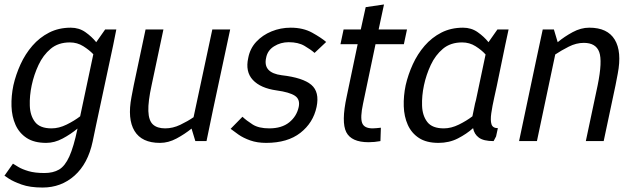

<svg xmlns="http://www.w3.org/2000/svg" viewBox="-20 -632 2845 860"><path d="M293 -442Q241 -442 207 -413.5Q173 -385 152.5 -341Q132 -297 122 -250Q112 -203 113.5 -158.5Q115 -114 137 -85.5Q159 -57 211 -57Q244 -57 278.5 -74Q313 -91 339 -111L398 -389Q380 -408 353 -425Q326 -442 293 -442ZM38 101Q46 106 62.5 116Q79 126 107.5 134.5Q136 143 179 143Q218 143 244.5 127.5Q271 112 290.5 69Q310 26 327 -55V-56Q297 -31 260.5 -11.5Q224 8 187 8Q133 8 99.5 -14Q66 -36 49.5 -73Q33 -110 31.5 -156Q30 -202 40 -250Q51 -298 72 -344Q93 -390 125 -427Q157 -464 200 -486Q243 -508 297 -508Q334 -508 362.5 -488Q391 -468 411 -443L451 -500H501L487 -430L410 -70L395 2Q374 101 314 154.5Q254 208 171 208H170Q114 208 76.5 194.5Q39 181 19.5 168Q0 155 0 155Z M696 8Q615 8 582.5 -45.5Q550 -99 569 -198L579 -250L632 -500H712L659 -250Q643 -177 644.5 -134.5Q646 -92 665 -74.5Q684 -57 720 -57Q754 -57 787.5 -73Q821 -89 847 -107L931 -500H1011L934 -140L905 0H855L838 -56Q807 -31 770.5 -11.5Q734 8 697 8H696Z M1013 -55 1066 -109Q1084 -92 1111.5 -74.5Q1139 -57 1186 -57Q1242 -57 1275.5 -84Q1309 -111 1318 -153Q1325 -187 1301 -203Q1277 -219 1219 -227Q1147 -237 1112.5 -274Q1078 -311 1092 -373Q1100 -415 1128 -445Q1156 -475 1196.5 -491.5Q1237 -508 1282 -508Q1338 -508 1378.5 -485.5Q1419 -463 1441 -444L1389 -395Q1372 -410 1344 -426.5Q1316 -443 1273 -443Q1237 -443 1207.5 -424.5Q1178 -406 1172 -373Q1157 -306 1242 -295Q1337 -284 1374.5 -252Q1412 -220 1398 -153Q1383 -82 1325.5 -37Q1268 8 1172 8Q1132 8 1101 -3Q1070 -14 1048.5 -29Q1027 -44 1013 -55Z M1686 -60 1684 0Q1657 5 1631 5Q1554 5 1531 -40Q1508 -85 1533 -200L1582 -434H1505L1519 -500H1596L1618 -600L1700 -612L1676 -500H1803L1789 -434H1662L1606 -167Q1593 -106 1602 -81.5Q1611 -57 1649 -57Q1658 -57 1666.5 -58Q1675 -59 1686 -60Z M2050 -442Q1998 -442 1964 -413.5Q1930 -385 1909.5 -341Q1889 -297 1879 -250Q1869 -203 1870.5 -158.5Q1872 -114 1894 -85.5Q1916 -57 1968 -57Q2001 -57 2035.5 -74Q2070 -91 2096 -111L2108 -169Q2110 -175 2112 -184L2155 -388Q2137 -408 2110 -425Q2083 -442 2050 -442ZM2191 0Q2146 0 2125 -15.5Q2104 -31 2099 -58Q2070 -32 2031 -12Q1992 8 1944 8Q1890 8 1856.5 -14Q1823 -36 1806.5 -73Q1790 -110 1788.5 -156Q1787 -202 1797 -250Q1808 -298 1829 -344Q1850 -390 1882 -427Q1914 -464 1957 -486Q2000 -508 2054 -508Q2091 -508 2119.5 -488Q2148 -468 2168 -443L2208 -500H2258L2243 -430L2205 -246L2194 -196Q2185 -156 2180.5 -124.5Q2176 -93 2181.5 -75.5Q2187 -58 2210 -58L2202 -21Z M2684 0H2604L2657 -250Q2679 -358 2664 -399Q2649 -440 2595 -440Q2561 -440 2527.5 -423Q2494 -406 2467 -388L2385 0H2305L2381 -360L2411 -500H2461L2478 -443Q2508 -468 2545 -488Q2582 -508 2619 -508H2620Q2701 -508 2733.5 -454.5Q2766 -401 2747 -302L2737 -250Z"/></svg>

Font: Epunda Sans
Style: Italic
Weight: 400
Italic angle: -12.0243°
Designer: Simon Atzbach
Foundry: typofactur
Version: Version 2.204; ttfautohint (v1.8.4.7-5d5b)